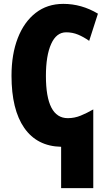

<svg xmlns="http://www.w3.org/2000/svg" viewBox="-20 -744 547 986"><path d="M305.2 -724.1Q398.9 -724.1 482.9 -673.8L438 -534.2Q409.7 -554.2 380.9 -566.2Q352.1 -578.1 319.8 -578.1Q269.5 -578.1 242.7 -518.3Q215.8 -458.5 215.8 -354Q215.8 -137.2 328.1 -137.2Q362.8 -137.2 394.8 -150.4Q426.8 -163.6 459 -182.1V222.2H293.9V9.8Q170.4 7.3 104.7 -86.9Q39.1 -181.2 39.1 -355Q39.1 -465.3 71.3 -548.3Q103.5 -631.3 163.1 -677.7Q222.7 -724.1 305.2 -724.1Z"/></svg>

Font: Open Sans Condensed ExtraBold
Style: Regular
Weight: 800
Width: 3
Designer: Monotype Design Team
Foundry: Monotype Imaging Inc.
Version: Version 3.000; ttfautohint (v1.8.4)